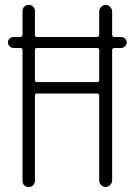

<svg xmlns="http://www.w3.org/2000/svg" viewBox="-20 -750 540 770"><path d="M369.1 -557.6H127.9Q120.1 -557.6 120.1 -549.8V-429.7Q120.1 -420.9 127.9 -420.9H369.1Q377.9 -420.9 377.9 -429.7V-549.8Q377.9 -557.6 369.1 -557.6ZM34.2 -557.6Q25.4 -557.6 18.6 -564.5Q11.7 -571.3 11.7 -580.1Q11.7 -588.9 18.6 -595.2Q25.4 -601.6 34.2 -601.6H61.5Q69.3 -601.6 70.3 -610.4V-705.1Q70.3 -715.8 77.1 -723.1Q84 -730.5 95.2 -730.5Q106.4 -730.5 113.3 -723.1Q120.1 -715.8 120.1 -705.1V-610.4Q120.1 -602.5 127.9 -601.6H369.1Q377.9 -601.6 377.9 -610.4V-704.1Q377.9 -713.9 385.7 -722.2Q393.6 -730.5 403.8 -730.5Q414.1 -730.5 421.9 -722.2Q429.7 -713.9 429.7 -704.1V-610.4Q429.7 -602.5 439.5 -601.6H465.8Q474.6 -601.6 481.4 -595.2Q488.3 -588.9 488.3 -580.1Q488.3 -571.3 481.4 -564.5Q474.6 -557.6 465.8 -557.6H439.5Q430.7 -557.6 429.7 -549.8V-26.4Q429.7 -16.6 421.9 -8.3Q414.1 0 403.8 0Q393.6 0 385.7 -7.8Q377.9 -15.6 377.9 -26.4V-366.2Q377.9 -375 369.1 -375H127.9Q120.1 -375 120.1 -366.2V-25.4Q120.1 -14.6 113.3 -7.3Q106.4 0 95.2 0Q84 0 77.1 -6.8Q70.3 -13.7 70.3 -25.4V-549.8Q70.3 -557.6 61.5 -557.6Z"/></svg>

Font: Rounded Mgen+ 1m light
Style: Regular
Weight: 200
Designer: [Source Han Sans]
Ryoko NISHIZUKA  (kana & ideographs); Paul D. Hunt (Latin, Greek & Cyrillic); Wenlong ZHANG  (bopomofo
Version: Version 1.059.20150602